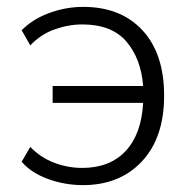

<svg xmlns="http://www.w3.org/2000/svg" viewBox="-20 -530 551 558"><path d="M221 8Q168 8 119 -10Q70 -28 43 -60L68 -103Q98 -72 137.5 -57Q177 -42 219 -42Q299 -42 345 -91Q391 -140 396 -231H133V-280H396Q390 -359 347.5 -409Q305 -459 219 -459Q179 -459 138.5 -444.5Q98 -430 68 -398L43 -442Q74 -474 122.5 -492Q171 -510 222 -510Q331 -510 394 -442Q457 -374 457 -252Q457 -130 392.5 -61Q328 8 221 8Z"/></svg>

Font: Mulish Light
Style: Regular
Weight: 300
Designer: Vernon Adams
Foundry: Vernon Adams
Version: Version 3.603; ttfautohint (v1.8.3)